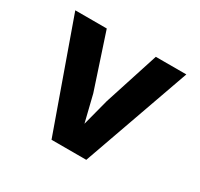

<svg xmlns="http://www.w3.org/2000/svg" viewBox="-123 -709 896 861"><g transform="rotate(30 325.0 -278.0)"><path d="M235 0 37 -556H200L293 -274L327 -136L363 -274L454 -556H612L415 0Z"/></g></svg>

Font: Azeret Mono Thin
Style: Bold
Weight: 700
Version: Version 1.002